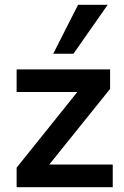

<svg xmlns="http://www.w3.org/2000/svg" viewBox="-20 -777 514 797"><path d="M49 0V-81L325 -425V-395H49V-489H437V-408L158 -61V-94H448V0ZM201 -554 304 -757H427L285 -554Z"/></svg>

Font: Nunito Sans 12pt ExtraLight
Style: Regular
Weight: 200
Designer: Vernon Adams
Foundry: Vernon Adams
Version: Version 3.101;gftools[0.9.27]